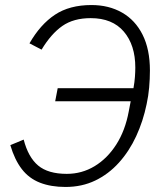

<svg xmlns="http://www.w3.org/2000/svg" viewBox="-20 -730 647 762"><path d="M199 -328 209 -380H532L507 -364L510 -382Q514 -404 515.5 -424.5Q517 -445 517 -462Q517 -551 471.5 -604.5Q426 -658 340 -658Q272 -658 227.5 -627Q183 -596 145 -533L97 -558Q140 -633 198 -671.5Q256 -710 343 -710Q412 -710 464.5 -680Q517 -650 546 -592Q575 -534 575 -450Q575 -417 572 -383Q569 -349 562 -317Q548 -249 520.5 -189.5Q493 -130 452 -84.5Q411 -39 358 -13.5Q305 12 240 12Q182 12 138.5 -5Q95 -22 66.5 -59Q38 -96 21 -154L74 -176Q92 -106 131.5 -73Q171 -40 245 -40Q305 -40 355.5 -70.5Q406 -101 441.5 -156.5Q477 -212 491 -288L501 -340L521 -328Z"/></svg>

Font: IBM Plex Sans Light
Style: Italic
Weight: 300
Italic angle: -11.31°
Designer: Mike Abbink, Paul van der Laan, Pieter van Rosmalen
Foundry: Bold Monday
Version: Version 3.201